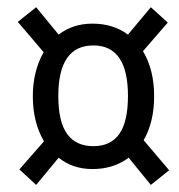

<svg xmlns="http://www.w3.org/2000/svg" viewBox="-20 -610 500 537"><path d="M453.1 -133.8 401.9 -92.8 339.8 -168.9Q297.4 -137.2 238.8 -137.2Q183.1 -137.2 144 -168.9L81.1 -92.8L34.2 -136.2L103 -214.8Q71.8 -268.1 71.8 -340.8Q71.8 -411.1 102.1 -463.9L29.8 -548.8L81.1 -589.8L144 -513.2Q183.6 -543.9 238.8 -543.9Q296.4 -543.9 337.9 -513.2L401.9 -589.8L449.2 -546.9L379.9 -466.8Q411.1 -415 411.1 -340.8Q411.1 -269 381.8 -217.8ZM241.2 -201.2Q289.6 -201.2 313.7 -235.4Q337.9 -269.5 337.9 -341.8Q337.9 -482.9 241.2 -482.9Q143.1 -482.9 143.1 -341.8Q143.1 -269.5 167.7 -235.4Q192.4 -201.2 241.2 -201.2Z"/></svg>

Font: Fira Sans Compressed Book
Style: Italic
Weight: 350
Width: 3
Italic angle: -8°
Designer: Carrois Corporate & Edenspiekermann AG
Foundry: Carrois Corporate GbR & Edenspiekermann AG
Version: Version 4.203;PS 004.203;hotconv 1.0.88;makeotf.lib2.5.64775